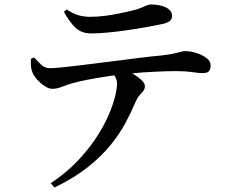

<svg xmlns="http://www.w3.org/2000/svg" viewBox="-20 -776 1040 856"><path d="M118 -514 132 -520Q149 -501 165 -486.5Q181 -472 202 -472Q223 -472 265.5 -476.5Q308 -481 363.5 -488Q419 -495 479.5 -502.5Q540 -510 598 -517.5Q656 -525 703 -529Q737 -533 756.5 -537.5Q776 -542 786.5 -545Q797 -548 803 -548Q830 -548 856.5 -539.5Q883 -531 901 -517Q919 -503 919 -485Q919 -465 910.5 -457.5Q902 -450 883 -450Q868 -450 836.5 -454.5Q805 -459 764 -459Q726 -459 666 -456Q619 -454 569 -449Q571 -448 573 -447Q596 -433 611 -419Q626 -405 626 -391Q626 -379 619 -370.5Q612 -362 602 -351Q592 -340 583 -319Q566 -278 540 -229Q514 -180 473 -129.5Q432 -79 371 -30.5Q310 18 223 60L206 41Q275 -5 324.5 -57Q374 -109 408.5 -161.5Q443 -214 463.5 -261.5Q484 -309 493 -346Q502 -383 502 -403Q502 -418 494 -433Q492 -437 490 -440Q470 -438 449 -434Q402 -427 362.5 -419Q323 -411 303 -405Q279 -398 256 -389Q233 -380 213 -380Q198 -380 179.5 -392Q161 -404 145.5 -421.5Q130 -439 124 -455Q119 -467 118 -482Q117 -497 118 -514ZM704 -669Q675 -663 634 -655.5Q593 -648 548 -641.5Q503 -635 461.5 -631Q420 -627 387 -627Q344 -627 317.5 -651.5Q291 -676 265 -723L277 -734Q307 -714 331.5 -707.5Q356 -701 381 -701Q415 -701 449 -705.5Q483 -710 514 -716.5Q545 -723 567 -728Q595 -735 610 -741.5Q625 -748 634.5 -752Q644 -756 652 -756Q694 -756 720.5 -742.5Q747 -729 747 -705Q747 -692 737.5 -683Q728 -674 704 -669Z"/></svg>

Font: Early Summer Mincho SemiBold
Style: Regular
Weight: 600
Designer: GuiWonder
Version: Version 1.002